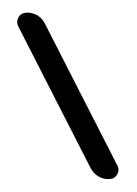

<svg xmlns="http://www.w3.org/2000/svg" viewBox="-54 -772 609 855"><g transform="rotate(-5 250.0 -344.5)"><path d="M174.8 -673.8 441.4 -15.6Q449.2 3.9 437 22Q424.8 40 403.3 40Q376 40 354 24.9Q332 9.8 321.3 -15.6L54.7 -673.8Q46.9 -693.4 59.1 -711.9Q71.3 -730.5 92.8 -730.5Q120.1 -730.5 142.6 -715.3Q165 -700.2 174.8 -673.8Z"/></g></svg>

Font: Rounded-X Mgen+ 2m bold
Style: Bold
Weight: 700
Designer: [Source Han Sans]
Ryoko NISHIZUKA  (kana & ideographs); Paul D. Hunt (Latin, Greek & Cyrillic); Wenlong ZHANG  (bopomofo
Version: Version 1.059.20150602